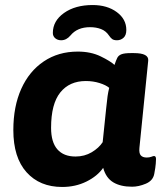

<svg xmlns="http://www.w3.org/2000/svg" viewBox="-20 -735 645 763"><path d="M227 8Q138 8 85.5 -50.5Q33 -109 33 -218Q33 -312 64.5 -382Q96 -452 154 -491Q212 -530 289 -530Q341 -530 380 -511Q419 -492 435 -477Q441 -495 446 -505Q451 -515 463 -519.5Q475 -524 500 -524H512Q572 -524 569 -494L534 -147Q532 -126 539.5 -117.5Q547 -109 563 -109Q574 -109 581.5 -112Q589 -115 592 -115Q600 -115 600 -103Q600 -99 599 -84.5Q598 -70 593 -44Q588 -17 559.5 -5Q531 7 505 7Q459 7 430 -10.5Q401 -28 390 -68Q367 -35 323.5 -13.5Q280 8 227 8ZM280 -113Q316 -113 344.5 -130Q373 -147 388 -170L402 -305Q405 -336 407.5 -353Q410 -370 414 -386Q401 -397 375.5 -405Q350 -413 321 -413Q256 -413 219.5 -367.5Q183 -322 183 -227Q183 -170 208 -141.5Q233 -113 280 -113ZM348 -715Q406 -715 444 -687Q482 -659 482 -616Q482 -595 471 -585Q460 -575 445 -575Q432 -575 425.5 -580Q419 -585 413 -594Q401 -612 381.5 -619.5Q362 -627 338 -627Q287 -627 260 -594Q244 -575 223 -575Q209 -575 199.5 -583Q190 -591 190 -604Q190 -652 234.5 -683.5Q279 -715 348 -715Z"/></svg>

Font: Asap Semi Expanded Semi Expanded Regular
Style: Bold Italic
Weight: 700
Width: 6
Italic angle: -6°
Designer: Pablo Cosgaya
Foundry: Omnibus-Type
Version: Version 3.001; ttfautohint (v1.8.4.7-5d5b)